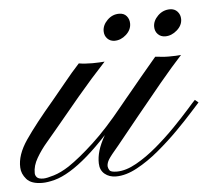

<svg xmlns="http://www.w3.org/2000/svg" viewBox="-70 -507 608 551"><g transform="rotate(-5 234.0 -231.0)"><path d="M30.8 1Q-1 1 -14.6 -14.6Q-28.3 -30.3 -28.8 -48.3Q-30.8 -84.5 -1.7 -127Q27.3 -169.4 81.5 -232.9Q100.6 -255.4 121.3 -281.2Q142.1 -307.1 164.6 -331.5Q181.2 -328.6 203.6 -328.6Q210.4 -328.6 222.7 -329.1Q234.9 -329.6 238.8 -330.1Q197.3 -285.6 155.8 -236.3Q114.3 -187 81.5 -147Q70.8 -133.8 53.7 -114Q36.6 -94.2 23.7 -72Q10.7 -49.8 11.2 -28.8Q11.2 -22 16.1 -16.6Q21 -11.2 34.7 -11.2Q44.4 -11.2 65.2 -17.6Q85.9 -23.9 109.4 -39.1Q142.1 -61 183.6 -99.4Q225.1 -137.7 273.9 -198.2Q284.7 -211.4 291.5 -219.7Q298.3 -228 304.2 -234.9Q321.3 -255.9 341.3 -279.8Q361.3 -303.7 384.8 -331.5Q400.4 -330.1 406.7 -329.3Q413.1 -328.6 423.8 -328.6Q446.8 -328.6 459 -330.1Q430.2 -298.8 393.3 -254.4Q356.4 -210 320.3 -165.3Q284.2 -120.6 256.8 -86.9Q233.4 -59.6 227.3 -49.6Q221.2 -39.6 221.2 -30.3Q221.7 -24.4 225.3 -18.6Q229 -12.7 246.6 -12.7Q272.5 -12.7 303 -29.8Q333.5 -46.9 363.5 -72.5Q393.6 -98.1 419.7 -125Q445.8 -151.9 463.9 -172.4Q481.9 -192.9 487.3 -198.2L497.1 -189.9Q491.2 -183.6 472.4 -162.6Q453.6 -141.6 426.3 -114Q398.9 -86.4 367.4 -60.1Q335.9 -33.7 303.7 -16.4Q271.5 1 243.2 1Q223.6 1 210.4 -10Q197.3 -21 196.8 -40.5Q196.3 -58.1 201.9 -77.1Q207.5 -96.2 221.2 -120.1Q160.2 -54.2 111.8 -24.9Q86.9 -9.8 66.4 -4.4Q45.9 1 30.8 1ZM418.9 -387.2Q405.8 -387.2 397.5 -395.8Q389.2 -404.3 389.2 -417.5Q389.2 -434.6 403.8 -449Q418.5 -463.4 438.5 -463.4Q452.1 -463.4 460.2 -454.3Q468.3 -445.3 468.3 -432.6Q468.3 -414.6 452.6 -400.9Q437 -387.2 418.9 -387.2ZM272.9 -387.2Q260.3 -387.2 252 -395.8Q243.7 -404.3 243.7 -417.5Q243.7 -434.6 258.1 -449Q272.5 -463.4 292 -463.4Q306.2 -463.4 313.7 -454.3Q321.3 -445.3 321.3 -432.6Q321.3 -414.6 306.2 -400.9Q291 -387.2 272.9 -387.2Z"/></g></svg>

Font: Pinyon Script
Style: Regular
Weight: 400
Designer: Nicole Fally, Eben Sorkin
Foundry: Sorkin Type Co.
Version: Version 1.008; ttfautohint (v1.8.4.7-5d5b)